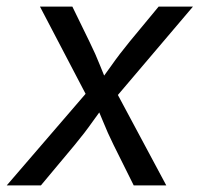

<svg xmlns="http://www.w3.org/2000/svg" viewBox="-37 -559 602 579"><path d="M-16.6 0 250 -309.6 238.3 -243.2 83.5 -539.1H181.2L232.4 -434.1Q251.5 -395.5 264.9 -361.1Q278.3 -326.7 293.5 -293.9H248.5Q274.9 -326.7 298.8 -361.1Q322.8 -395.5 354.5 -434.1L441.4 -539.1H544.9L291 -240.2L301.3 -304.7L464.4 0H366.2L305.7 -121.6Q287.1 -159.2 273.9 -192.4Q260.7 -225.6 245.6 -256.8H291Q265.6 -225.6 242.4 -192.4Q219.2 -159.2 188 -121.6L86.4 0Z"/></svg>

Font: Inter 18pt
Style: Italic
Weight: 400
Italic angle: -9.3988°
Designer: Rasmus Andersson
Foundry: rsms
Version: Version 4.001;git-66647c0bb